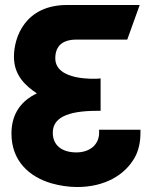

<svg xmlns="http://www.w3.org/2000/svg" viewBox="-20 -741 614 771"><path d="M26 -205C26 -94 98 -31 186 -5C218 4 253 10 290 10C398 10 481 -36 522 -110C537 -138 544 -171 544 -208V-220H378V-208C378 -159 339 -129 287 -129C229 -129 192 -157 192 -208C192 -266 246 -296 371 -296H384V-426L370 -425C365 -425 202 -415 202 -507C202 -557 232 -582 287 -582H491L541 -721H250C81 -721 36 -592 36 -513C36 -438 83 -396 128 -366C67 -337 26 -286 26 -205Z"/></svg>

Font: Asimov Pro
Style: Ult
Weight: 900
Designer: Google
Version: Version 2.000980; 2014